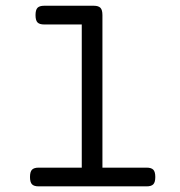

<svg xmlns="http://www.w3.org/2000/svg" viewBox="-20 -661 640 681"><path d="M270 -574.2H136.7Q120.1 -574.2 113 -581.5Q106 -588.9 106 -607.4Q106 -626 113 -633.3Q120.1 -640.6 136.7 -640.6H312.5Q329.1 -640.6 336.2 -633.3Q343.3 -626 343.3 -607.4V-66.4H500Q516.6 -66.4 523.7 -59.1Q530.8 -51.8 530.8 -33.2Q530.8 -14.6 523.7 -7.3Q516.6 0 500 0H117.2Q100.6 0 93.5 -7.3Q86.4 -14.6 86.4 -33.2Q86.4 -51.8 93.5 -59.1Q100.6 -66.4 117.2 -66.4H270Z"/></svg>

Font: Courier Prime
Style: Regular
Weight: 400
Designer: Alan Dague-Greene
Foundry: Quote-Unquote Apps
Version: Version 1.203